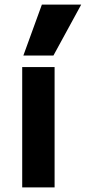

<svg xmlns="http://www.w3.org/2000/svg" viewBox="-20 -810 371 830"><path d="M76 0V-520H216V0ZM211 -570H81L161 -790H331Z"/></svg>

Font: M PLUS 2 Thin
Style: Bold
Weight: 700
Version: Version 1.001